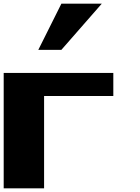

<svg xmlns="http://www.w3.org/2000/svg" viewBox="-20 -1020 759 1040"><path d="M0 -625H593.8V-500H218.8V0H0ZM312.5 -750H187.5L312.5 -1000H531.2Z"/></svg>

Font: CraftyPE
Style: Regular
Weight: 400
Designer: Erek Butcher
Foundry: Haunted Coop
Version: Version 0.018;April 4, 2024;FontCreator 15.0.0.2962 64-bit